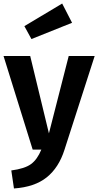

<svg xmlns="http://www.w3.org/2000/svg" viewBox="-22 -847 556 1087"><path d="M330 -827 386 -718 156 -626 116 -699ZM514 -530 343 1Q311 102 242.5 157Q174 212 57 220L42 118Q118 108 153.5 82Q189 56 212 0H163L-2 -530H149L255 -92L367 -530Z"/></svg>

Font: Fira Sans SemiBold
Style: Regular
Weight: 600
Designer: bBox Type GmbH & Carrois Corporate GbR & Edenspiekermann AG
Foundry: bBox Type GmbH & Carrois Corporate GbR & Edenspiekermann AG
Version: Version 4.301;PS 004.301;hotconv 1.0.88;makeotf.lib2.5.64775